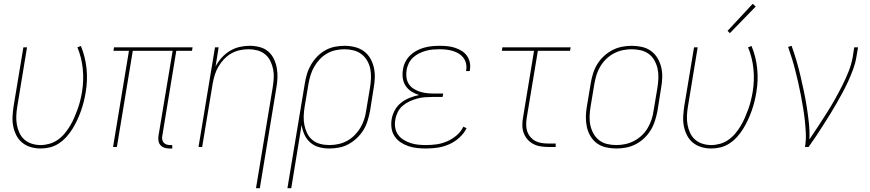

<svg xmlns="http://www.w3.org/2000/svg" viewBox="-20 -767 4540 1002"><path d="M191 8Q165 8 140 0.5Q115 -7 96 -22.5Q77 -38 65.5 -60.5Q54 -83 49 -108Q44 -133 45.5 -160Q47 -187 51 -213L102 -520H121L70 -210Q66 -186 65 -162.5Q64 -139 68 -116.5Q72 -94 81.5 -73.5Q91 -53 107.5 -38.5Q124 -24 146 -17Q168 -10 192 -10Q214 -10 237.5 -16.5Q261 -23 281 -37Q301 -51 317 -70Q333 -89 345.5 -110Q358 -131 367.5 -153Q377 -175 385 -197Q393 -219 398.5 -241.5Q404 -264 408 -287Q418 -348 412 -407.5Q406 -467 384 -520L402 -527Q425 -472 431.5 -410Q438 -348 427 -284Q423 -260 417 -236Q411 -212 402.5 -188Q394 -164 383 -140.5Q372 -117 358.5 -95Q345 -73 327 -53Q309 -33 287 -18.5Q265 -4 240.5 2Q216 8 191 8Z M864 8Q851 8 838.5 4Q826 0 817.5 -9.5Q809 -19 807 -32Q805 -45 807 -58L881 -502H673L590 0H570L653 -502H572L575 -520H985L982 -502H900L827 -58Q825 -49 826.5 -39.5Q828 -30 834 -23Q840 -16 849 -13Q858 -10 867 -10H879V8Z M1316 215 1403 -310Q1407 -334 1408.5 -358Q1410 -382 1405.5 -405Q1401 -428 1391 -448.5Q1381 -469 1363.5 -483.5Q1346 -498 1323.5 -504Q1301 -510 1277 -510Q1254 -510 1231 -505Q1208 -500 1187 -488Q1166 -476 1149 -458Q1132 -440 1120 -419.5Q1108 -399 1101 -376.5Q1094 -354 1090 -331L1035 0H1016L1102 -520H1121L1105 -420Q1118 -445 1137 -466Q1156 -487 1180 -501.5Q1204 -516 1230.5 -522Q1257 -528 1283 -528Q1309 -528 1334.5 -521.5Q1360 -515 1379 -499Q1398 -483 1409 -460Q1420 -437 1424.5 -412Q1429 -387 1428 -360.5Q1427 -334 1422 -307L1336 215Z M1480 215 1571 -333Q1575 -358 1582.5 -382.5Q1590 -407 1603.5 -430Q1617 -453 1636 -472.5Q1655 -492 1678.5 -505Q1702 -518 1727.5 -523Q1753 -528 1778 -528Q1805 -528 1831.5 -521.5Q1858 -515 1878.5 -500Q1899 -485 1912 -463Q1925 -441 1931 -415Q1937 -389 1936 -361.5Q1935 -334 1930 -307L1911 -187Q1906 -162 1898.5 -137Q1891 -112 1877 -89Q1863 -66 1843 -47Q1823 -28 1799.5 -15Q1776 -2 1750 3Q1724 8 1699 8Q1671 8 1645 1Q1619 -6 1599.5 -23Q1580 -40 1569 -64Q1558 -88 1554 -115L1500 215ZM1699 -10Q1722 -10 1745.5 -15Q1769 -20 1790.5 -31.5Q1812 -43 1830 -61Q1848 -79 1860.5 -100Q1873 -121 1880.5 -144Q1888 -167 1891 -190L1911 -310Q1915 -334 1916 -359Q1917 -384 1912.5 -407Q1908 -430 1896.5 -450Q1885 -470 1867 -484Q1849 -498 1825.5 -504Q1802 -510 1778 -510Q1755 -510 1731.5 -505Q1708 -500 1687 -488Q1666 -476 1649 -458Q1632 -440 1620 -419Q1608 -398 1601 -375.5Q1594 -353 1590 -330L1570 -211Q1566 -187 1565 -162.5Q1564 -138 1568.5 -115Q1573 -92 1583 -71.5Q1593 -51 1610.5 -36.5Q1628 -22 1651 -16Q1674 -10 1699 -10Z M2204 8Q2180 8 2156.5 5.5Q2133 3 2111 -4.5Q2089 -12 2070.5 -24.5Q2052 -37 2039.5 -55.5Q2027 -74 2023.5 -97.5Q2020 -121 2024 -145Q2028 -169 2040.5 -192Q2053 -215 2073.5 -231Q2094 -247 2118 -256.5Q2142 -266 2167 -271Q2145 -278 2127 -289.5Q2109 -301 2097 -319Q2085 -337 2082 -359.5Q2079 -382 2083 -405Q2086 -425 2095.5 -444Q2105 -463 2120.5 -478Q2136 -493 2155 -503Q2174 -513 2194 -518.5Q2214 -524 2234.5 -526Q2255 -528 2275 -528Q2295 -528 2315 -526Q2335 -524 2353.5 -518Q2372 -512 2388.5 -502Q2405 -492 2416 -477Q2427 -462 2431.5 -442.5Q2436 -423 2432 -402Q2432 -401 2432 -399.5Q2432 -398 2431 -396H2412Q2412 -397 2412.5 -398.5Q2413 -400 2413 -401Q2416 -419 2412 -436Q2408 -453 2398 -466Q2388 -479 2374 -487.5Q2360 -496 2343.5 -501Q2327 -506 2309.5 -508Q2292 -510 2275 -510Q2257 -510 2239 -508.5Q2221 -507 2203 -502Q2185 -497 2167.5 -488.5Q2150 -480 2136 -467Q2122 -454 2113.5 -437Q2105 -420 2102 -402Q2099 -383 2101 -364.5Q2103 -346 2112 -331Q2121 -316 2135.5 -306Q2150 -296 2167 -290Q2184 -284 2202.5 -281.5Q2221 -279 2240 -279H2293L2290 -261H2237Q2217 -261 2197 -259.5Q2177 -258 2157 -252.5Q2137 -247 2117.5 -238Q2098 -229 2081.5 -215Q2065 -201 2055.5 -181.5Q2046 -162 2043 -142Q2039 -121 2042.5 -100.5Q2046 -80 2057.5 -64Q2069 -48 2086 -37.5Q2103 -27 2122.5 -20.5Q2142 -14 2162.5 -12Q2183 -10 2204 -10Q2232 -10 2259.5 -14Q2287 -18 2313.5 -29.5Q2340 -41 2363 -60.5Q2386 -80 2398 -106L2415 -98Q2401 -70 2376.5 -48Q2352 -26 2323 -13.5Q2294 -1 2264 3.5Q2234 8 2204 8Z M2840 0Q2819 0 2799 -3.5Q2779 -7 2761.5 -16.5Q2744 -26 2731.5 -41Q2719 -56 2712.5 -74.5Q2706 -93 2706 -114Q2706 -135 2710 -156L2767 -502H2599L2602 -520H2958L2955 -502H2787L2729 -153Q2726 -135 2726 -117Q2726 -99 2731 -83Q2736 -67 2747 -53.5Q2758 -40 2772.5 -32Q2787 -24 2804.5 -21Q2822 -18 2840 -18H2880V0Z M3197 8Q3169 8 3142.5 2Q3116 -4 3095.5 -19Q3075 -34 3061.5 -56.5Q3048 -79 3042.5 -105Q3037 -131 3037.5 -158.5Q3038 -186 3043 -213L3063 -333Q3067 -358 3075 -383.5Q3083 -409 3097 -432Q3111 -455 3131.5 -474Q3152 -493 3176 -505.5Q3200 -518 3226 -523Q3252 -528 3277 -528Q3304 -528 3330.5 -522Q3357 -516 3377.5 -501Q3398 -486 3411.5 -463.5Q3425 -441 3431 -415Q3437 -389 3436 -361.5Q3435 -334 3430 -307L3411 -187Q3406 -162 3398 -136.5Q3390 -111 3376 -88Q3362 -65 3342 -46Q3322 -27 3298 -14.5Q3274 -2 3248 3Q3222 8 3197 8ZM3197 -10Q3220 -10 3243.5 -15Q3267 -20 3289 -31.5Q3311 -43 3329.5 -60.5Q3348 -78 3360.5 -99.5Q3373 -121 3380.5 -144Q3388 -167 3391 -190L3411 -310Q3415 -334 3416 -359Q3417 -384 3412 -407Q3407 -430 3396 -450.5Q3385 -471 3366.5 -485Q3348 -499 3324.5 -504.5Q3301 -510 3276 -510Q3253 -510 3229.5 -505Q3206 -500 3184 -488.5Q3162 -477 3144 -459.5Q3126 -442 3113 -420.5Q3100 -399 3093 -376Q3086 -353 3082 -330L3062 -210Q3058 -186 3057 -161Q3056 -136 3061 -113Q3066 -90 3077.5 -69.5Q3089 -49 3107 -35Q3125 -21 3148.5 -15.5Q3172 -10 3197 -10Z M3691 8Q3665 8 3640 0.5Q3615 -7 3596 -22.5Q3577 -38 3565.5 -60.5Q3554 -83 3549 -108Q3544 -133 3545.5 -160Q3547 -187 3551 -213L3602 -520H3621L3570 -210Q3566 -186 3565 -162.5Q3564 -139 3568 -116.5Q3572 -94 3581.5 -73.5Q3591 -53 3607.5 -38.5Q3624 -24 3646 -17Q3668 -10 3692 -10Q3714 -10 3737.5 -16.5Q3761 -23 3781 -37Q3801 -51 3817 -70Q3833 -89 3845.5 -110Q3858 -131 3867.5 -153Q3877 -175 3885 -197Q3893 -219 3898.5 -241.5Q3904 -264 3908 -287Q3918 -348 3912 -407.5Q3906 -467 3884 -520L3902 -527Q3925 -472 3931.5 -410Q3938 -348 3927 -284Q3923 -260 3917 -236Q3911 -212 3902.5 -188Q3894 -164 3883 -140.5Q3872 -117 3858.5 -95Q3845 -73 3827 -53Q3809 -33 3787 -18.5Q3765 -4 3740.5 2Q3716 8 3691 8ZM3789 -594 3777 -606 3908 -747 3924 -733Z M4181 0Q4187 -35 4185.5 -69Q4184 -103 4180.5 -136Q4177 -169 4171.5 -202Q4166 -235 4160 -267.5Q4154 -300 4146.5 -332.5Q4139 -365 4131 -397Q4123 -429 4113.5 -460Q4104 -491 4093 -522L4111 -528Q4125 -490 4136.5 -450.5Q4148 -411 4157.5 -370.5Q4167 -330 4175.5 -289.5Q4184 -249 4190.5 -207.5Q4197 -166 4201.5 -124Q4206 -82 4204 -39Q4227 -73 4249.5 -107.5Q4272 -142 4294 -176.5Q4316 -211 4336 -246.5Q4356 -282 4374.5 -318.5Q4393 -355 4408 -392.5Q4423 -430 4430 -468L4438 -520H4458L4449 -468Q4444 -437 4432.5 -406Q4421 -375 4407.5 -345Q4394 -315 4378 -285.5Q4362 -256 4345.5 -227Q4329 -198 4311 -169Q4293 -140 4275 -112Q4257 -84 4238.5 -56Q4220 -28 4200 0Z"/></svg>

Font: Iosevka SS04 Thin
Style: Italic
Weight: 100
Italic angle: -9°
Monospace: yes
Designer: Belleve Invis
Foundry: Belleve Invis
Version: Version 19.0.0; ttfautohint (v1.8.4)